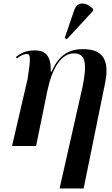

<svg xmlns="http://www.w3.org/2000/svg" viewBox="-20 -826 634 1086"><path d="M358 -604 505 -763 507 -775C468 -815 417 -821 399 -766L346 -611ZM317 240H453L574 -354C602 -489 560 -548 450 -548C393 -548 320 -534 272 -421H267C270 -525 225 -541 176 -541C126 -541 99 -525 70 -504L75 -495C96 -512 118 -521 131 -521C153 -521 155 -500 136 -379L48 0H184L248 -313C274 -438 325 -524 398 -524C462 -524 475 -473 447 -335Z"/></svg>

Font: Noto Serif Display SemiBold
Style: Italic
Weight: 600
Italic angle: -12°
Designer: Monotype Design Team
Foundry: Monotype Imaging Inc.
Version: Version 2.009